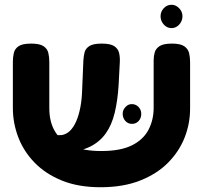

<svg xmlns="http://www.w3.org/2000/svg" viewBox="-20 -768 852 806"><path d="M402 18Q309 18 240 -10Q171 -38 125 -85.5Q79 -133 56.5 -192.5Q34 -252 34 -314V-508Q34 -528 38 -545.5Q42 -563 58 -574Q74 -585 111 -585Q147 -585 163 -574Q179 -563 183 -545.5Q187 -528 187 -507V-314Q187 -256 211 -216Q235 -176 283.5 -155Q332 -134 405 -134Q486 -134 534 -158Q582 -182 603.5 -223.5Q625 -265 625 -315V-514Q625 -532 629.5 -548Q634 -564 650 -574.5Q666 -585 702 -585Q738 -585 754 -573.5Q770 -562 774 -544.5Q778 -527 778 -507V-312Q778 -249 755 -190.5Q732 -132 685.5 -85Q639 -38 568 -10Q497 18 402 18ZM210 -129 200 -200 240 -201Q260 -205 274.5 -219.5Q289 -234 300 -259Q311 -284 317.5 -318.5Q324 -353 325 -395L330 -514Q331 -532 335 -548Q339 -564 355 -574.5Q371 -585 407 -585Q444 -585 460 -574Q476 -563 480 -545.5Q484 -528 483 -508L478 -412Q474 -346 461.5 -294.5Q449 -243 424 -208Q399 -173 359.5 -153Q320 -133 263 -130ZM534 -248Q517 -248 506 -260.5Q495 -273 495 -291Q495 -306 506.5 -318.5Q518 -331 533 -331Q550 -331 561.5 -319Q573 -307 573 -290Q573 -272 562 -260Q551 -248 534 -248ZM700 -650Q681 -650 667.5 -665Q654 -680 654 -700Q654 -719 667.5 -733.5Q681 -748 700 -748Q718 -748 732 -733.5Q746 -719 746 -700Q746 -680 732.5 -665Q719 -650 700 -650Z"/></svg>

Font: Fredoka SemiExpanded SemiBold
Style: Regular
Weight: 600
Width: 6
Designer: Ben Nathan
Foundry: Milena B. Brandão, Ben Nathan
Version: Version 2.001